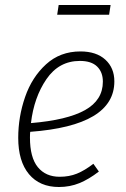

<svg xmlns="http://www.w3.org/2000/svg" viewBox="-20 -738 505 769"><path d="M101 -210Q100 -202 100 -187Q100 -107 131.5 -68.5Q163 -30 219 -30Q257 -30 288 -42.5Q319 -55 354 -82L376 -51Q336 -20 298 -4.5Q260 11 216 11Q139 11 96 -40.5Q53 -92 53 -186Q53 -270 80.5 -349.5Q108 -429 164.5 -480.5Q221 -532 302 -532Q366 -532 402 -499Q438 -466 438 -412Q438 -235 101 -210ZM104 -245Q249 -257 320.5 -297Q392 -337 392 -411Q392 -449 369 -471.5Q346 -494 300 -494Q216 -494 166 -421Q116 -348 104 -245ZM417 -679H209L215 -718H423Z"/></svg>

Font: Fira Sans Condensed ExtraLight
Style: Italic
Weight: 275
Width: 3
Italic angle: -8°
Designer: Carrois Corporate & Edenspiekermann AG
Foundry: Carrois Corporate GbR & Edenspiekermann AG
Version: Version 4.203